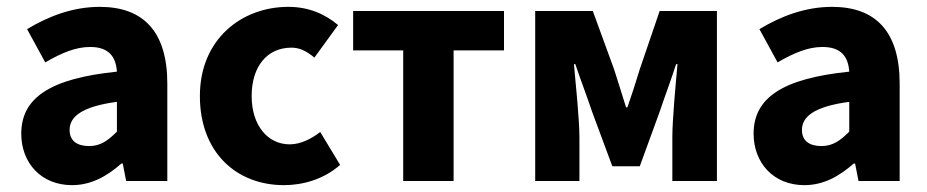

<svg xmlns="http://www.w3.org/2000/svg" viewBox="-20 -528 2703 560"><path d="M190 12C246 12 292 -14 334 -51H338L348 0H468V-284C468 -436 398 -508 271 -508C193 -508 122 -481 59 -443L112 -346C160 -374 201 -391 243 -391C297 -391 318 -363 321 -319C125 -299 42 -242 42 -138C42 -54 99 12 190 12ZM240 -102C205 -102 183 -117 183 -149C183 -187 217 -217 321 -231V-144C295 -118 273 -102 240 -102Z M808 12C862 12 923 -4 972 -47L914 -143C888 -123 857 -107 825 -107C761 -107 714 -162 714 -248C714 -334 759 -389 830 -389C853 -389 873 -380 897 -360L966 -455C929 -486 882 -508 821 -508C684 -508 563 -413 563 -248C563 -83 670 12 808 12Z M1156 0H1303V-381H1450V-496H1010V-381H1156Z M1541 0H1670V-127C1670 -180 1659 -285 1654 -341H1658C1672 -299 1693 -244 1707 -202L1766 -43H1846L1904 -202C1918 -244 1938 -297 1952 -341H1956C1951 -285 1941 -180 1941 -127V0H2071V-496H1904L1846 -326C1834 -286 1822 -250 1810 -215H1806C1795 -250 1784 -286 1771 -326L1709 -496H1541Z M2326 12C2382 12 2428 -14 2470 -51H2474L2484 0H2604V-284C2604 -436 2534 -508 2407 -508C2329 -508 2258 -481 2195 -443L2248 -346C2296 -374 2337 -391 2379 -391C2433 -391 2454 -363 2457 -319C2261 -299 2178 -242 2178 -138C2178 -54 2235 12 2326 12ZM2376 -102C2341 -102 2319 -117 2319 -149C2319 -187 2353 -217 2457 -231V-144C2431 -118 2409 -102 2376 -102Z"/></svg>

Font: Giro Sans Regular
Style: Bold
Weight: 700
Designer: Paul D. Hunt
Foundry: Adobe Systems Incorporated
Version: Version 1.000;PS 1.0;hotconv 1.0.88;makeotf.lib2.5.647800